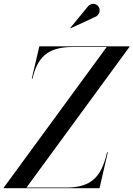

<svg xmlns="http://www.w3.org/2000/svg" viewBox="-70 -995 704 1015"><path d="M439 -908.5C455 -918 462 -941 452.5 -957.5C443 -974 417.5 -983.5 396.5 -963L301.5 -847.5L303.5 -845.5ZM494 -746.5 -50 -3.5V0H456L500 -190H496C467 -64 417 -3.5 280 -3.5H70L614 -746.5V-750H138L98 -580H102C127 -687 177 -746.5 314 -746.5Z"/></svg>

Font: Bodoni* 48pt
Style: Italic
Weight: 400
Italic angle: -13°
Version: Version 2.3